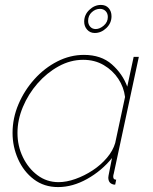

<svg xmlns="http://www.w3.org/2000/svg" viewBox="-20 -750 620 780"><path d="M216 10Q159 10 117.5 -21.5Q76 -53 53.5 -103.5Q31 -154 31 -210Q31 -270 55 -326.5Q79 -383 120 -428.5Q161 -474 213 -500.5Q265 -527 321 -527Q391 -527 434.5 -488.5Q478 -450 497 -398L523 -519H544L442 -44Q441 -42 440.5 -38.5Q440 -35 440 -32Q440 -20 452 -20L448 0Q446 0 443.5 0Q441 0 439 -1Q429 -4 424.5 -11Q420 -18 420 -29Q420 -32 421 -37Q422 -42 425 -57.5Q428 -73 435 -108Q393 -56 334 -23Q275 10 216 10ZM218 -10Q250 -10 286.5 -23Q323 -36 356.5 -58Q390 -80 414.5 -109Q439 -138 448 -169L488 -356Q483 -396 460.5 -430Q438 -464 401.5 -485.5Q365 -507 318 -507Q266 -507 218 -480.5Q170 -454 132.5 -411Q95 -368 73 -315.5Q51 -263 51 -210Q51 -157 73 -111.5Q95 -66 132.5 -38Q170 -10 218 -10ZM322 -662Q322 -690 343 -710Q364 -730 390 -730Q410 -730 421.5 -717Q433 -704 433 -684Q433 -656 412 -636Q391 -616 365 -616Q346 -616 334 -629.5Q322 -643 322 -662ZM386 -714Q368 -714 353 -700.5Q338 -687 338 -665Q338 -651 346.5 -641.5Q355 -632 369 -632Q385 -632 401.5 -646Q418 -660 418 -681Q418 -696 409 -705Q400 -714 386 -714Z"/></svg>

Font: Raleway Thin Thin
Style: Italic
Weight: 250
Italic angle: -12°
Version: Version 4.026